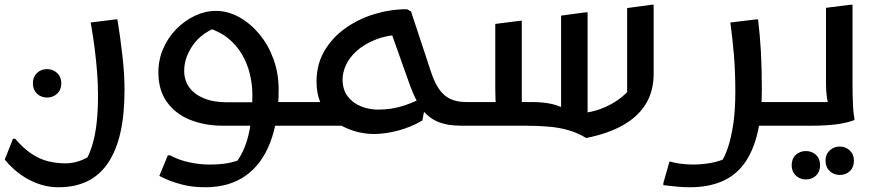

<svg xmlns="http://www.w3.org/2000/svg" viewBox="-57 -531 3713 811"><path d="M7 55Q42 96 77 119Q112 142 147.5 150.5Q183 159 220 159Q249 159 278.5 149Q308 139 337 118L299 158Q319 126 332 84.5Q345 43 351 -10Q357 -63 357 -127Q357 -178 353 -228Q349 -278 342.5 -329Q336 -380 326 -436L430 -449H439Q451 -375 460 -297Q469 -219 469 -151Q469 -46 451 31.5Q433 109 397.5 160Q362 211 310 235.5Q258 260 191 260Q151 260 116 249Q81 238 52 220.5Q23 203 0.5 182.5Q-22 162 -37 143L-2 55ZM142 -119Q116 -119 99 -135.5Q82 -152 82 -179Q82 -206 99 -222.5Q116 -239 142 -239Q167 -239 184.5 -222.5Q202 -206 202 -179Q202 -152 184.5 -135.5Q167 -119 142 -119Z M612 -225Q612 -279 632.5 -326Q653 -373 688 -408.5Q723 -444 766.5 -464.5Q810 -485 855 -485Q905 -485 952.5 -459Q1000 -433 1038 -387.5Q1076 -342 1098 -282Q1120 -222 1120 -152Q1120 -22 1084.5 70.5Q1049 163 980 211.5Q911 260 810 260Q754 260 710 248Q666 236 641 224Q616 212 616 212L652 125H661Q700 146 744 155Q788 164 826 164Q874 164 906 158Q938 152 968 139L930 169Q960 133 977.5 88Q995 43 1002 -11.5Q1009 -66 1009 -131Q1009 -174 998.5 -218Q988 -262 965 -301.5Q942 -341 905 -370.5Q868 -400 815 -415L879 -424Q797 -396 759 -342Q721 -288 721 -232Q721 -192 742 -162.5Q763 -133 803.5 -116Q844 -99 901 -99H1044L1064 -100H1225V-20L1205 0H884Q809 0 747 -24.5Q685 -49 648.5 -99.5Q612 -150 612 -225Z M1378 -100 1419 0H1185V-80L1205 -100ZM1892 0Q1830 0 1789.5 -18Q1749 -36 1723 -73Q1697 -110 1676 -167L1591 -406L1646 -386Q1577 -383 1528 -363Q1479 -343 1448.5 -315Q1418 -287 1404 -255.5Q1390 -224 1390 -196Q1390 -152 1412 -123.5Q1434 -95 1468.5 -81.5Q1503 -68 1540 -68Q1600 -68 1652.5 -86Q1705 -104 1738 -125L1745 -117L1727 -22Q1677 7 1623 21Q1569 35 1522 35Q1490 35 1456 27Q1422 19 1390.5 2.5Q1359 -14 1334 -40Q1309 -66 1294.5 -102.5Q1280 -139 1280 -186Q1280 -259 1313 -315.5Q1346 -372 1401.5 -411.5Q1457 -451 1524.5 -471.5Q1592 -492 1662 -492L1679 -483L1764 -226Q1786 -159 1820 -129.5Q1854 -100 1912 -100V-20Z M2419 52Q2385 31 2346 19.5Q2307 8 2261.5 4Q2216 0 2161 0H1889V-80L1909 -100H2083L2041 -75Q2037 -88 2036 -109.5Q2035 -131 2035 -157V-430L2138 -443H2147V-50L2101 -100H2186Q2237 -100 2273 -92Q2309 -84 2337 -66L2313 -27V-465L2417 -479H2425V-2L2399 -53Q2439 -56 2479 -70.5Q2519 -85 2554 -109.5Q2589 -134 2613 -167L2592 -89V-497L2695 -511H2704V-219Q2704 -147 2671.5 -93Q2639 -39 2576 -3Q2513 33 2419 52Z M3135 0V-100H3309V-20L3289 0ZM2771 151Q2792 157 2817 160.5Q2842 164 2869 164Q2910 164 2949.5 156.5Q2989 149 3020 132L2986 160Q3005 131 3018.5 90Q3032 49 3040.5 -8.5Q3049 -66 3049 -145Q3049 -228 3043 -299Q3037 -370 3028 -436L3136 -449H3145Q3153 -384 3157 -313Q3161 -242 3161 -151Q3161 -44 3142 33.5Q3123 111 3085.5 161.5Q3048 212 2990.5 236Q2933 260 2856 260Q2830 260 2804.5 257.5Q2779 255 2762 253Q2745 251 2745 251V242Z M3289 0V-80L3309 -100H3486L3446 -78Q3440 -91 3436 -118Q3432 -145 3432 -178V-498L3535 -511H3544V-175Q3544 -155 3544.5 -128.5Q3545 -102 3546.5 -76Q3548 -50 3552 -32V-24Q3522 -12 3477 -6Q3432 0 3369 0ZM3430 148Q3430 121 3447.5 104.5Q3465 88 3490 88Q3515 88 3532.5 104.5Q3550 121 3550 148Q3550 175 3533 191.5Q3516 208 3490 208Q3465 208 3447.5 191.5Q3430 175 3430 148ZM3287 167Q3287 139 3304.5 123Q3322 107 3347 107Q3372 107 3389.5 123Q3407 139 3407 167Q3407 194 3390 210.5Q3373 227 3347 227Q3322 227 3304.5 210.5Q3287 194 3287 167Z"/></svg>

Font: Kufam Medium
Style: Italic
Weight: 500
Italic angle: -11°
Designer: Artur Schmal
Foundry: Original Type
Version: Version 1.301; ttfautohint (v1.8.3)